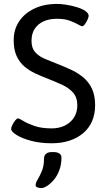

<svg xmlns="http://www.w3.org/2000/svg" viewBox="-20 -726 540 981"><path d="M272 -706Q293 -706 320.5 -701.5Q348 -697 374 -689Q400 -681 416.5 -669.5Q433 -658 433 -645Q433 -638 427 -625Q421 -612 413.5 -602Q406 -592 401 -592Q394 -592 378 -601.5Q362 -611 336 -620.5Q310 -630 270 -630Q232 -630 203 -617Q174 -604 157.5 -579Q141 -554 141 -517Q141 -480 160 -459Q179 -438 210 -425Q241 -412 277 -398Q310 -385 343.5 -369.5Q377 -354 405 -331Q433 -308 449.5 -273.5Q466 -239 466 -188Q466 -143 450.5 -107Q435 -71 405.5 -46Q376 -21 335.5 -7.5Q295 6 244 6Q186 6 139 -6.5Q92 -19 64.5 -36.5Q37 -54 37 -67Q37 -75 43.5 -88Q50 -101 58 -111Q66 -121 72 -121Q78 -121 99 -108Q120 -95 156 -82.5Q192 -70 244 -70Q282 -70 311.5 -84.5Q341 -99 358 -125.5Q375 -152 375 -188Q375 -228 353.5 -252.5Q332 -277 297 -293Q262 -309 224 -324Q192 -336 161 -350.5Q130 -365 105 -386Q80 -407 65 -439.5Q50 -472 50 -521Q50 -575 77.5 -616.5Q105 -658 155 -682Q205 -706 272 -706ZM254 51Q273 51 283.5 58.5Q294 66 294 79Q294 115 283 144Q272 173 255 193Q238 213 220.5 224Q203 235 191 235Q183 235 172.5 232Q162 229 162 220Q162 208 172.5 191Q183 174 194 147.5Q205 121 205 83Q205 69 215 60Q225 51 245 51Z"/></svg>

Font: Asap VF Beta
Style: Regular
Weight: 400
Designer: Pablo Cosgaya
Foundry: Pablo Cosgaya
Version: Version 1.007